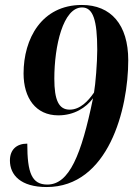

<svg xmlns="http://www.w3.org/2000/svg" viewBox="-20 -744 547 774"><path d="M168 10C417 10 497 -304 497 -501C497 -645 427 -724 310 -724C148 -724 75 -588 75 -448C75 -349 124 -279 215 -279C279 -279 327 -310 355 -348C308 -119 259 0 171 0C108 0 90 -47 90 -165C46 -165 20 -140 20 -97C20 -38 64 10 168 10ZM261 -302C217 -302 199 -340 199 -427C199 -558 234 -714 311 -714C355 -714 372 -663 372 -543C372 -492 365 -404 359 -371C336 -337 303 -302 261 -302Z"/></svg>

Font: Noto Serif Display Condensed
Style: Bold Italic
Weight: 700
Width: 3
Italic angle: -12°
Designer: Monotype Design Team
Foundry: Monotype Imaging Inc.
Version: Version 2.009